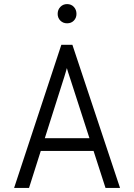

<svg xmlns="http://www.w3.org/2000/svg" viewBox="-20 -919 656 939"><path d="M49 0 280 -700H334L567 0H496L327 -523Q325.5 -528 321.2 -540.8Q317 -553.5 312.8 -566.5Q308.5 -579.5 307 -586Q305.5 -579.5 301.5 -566.5Q297.5 -553.5 293.8 -541Q290 -528.5 288 -523L122 0ZM155 -181 176 -243H439L460 -181ZM308 -805Q288.5 -805 275.2 -818.2Q262 -831.5 262 -851Q262 -871.5 275.2 -885.2Q288.5 -899 308 -899Q328.5 -899 341.2 -885.2Q354 -871.5 354 -851Q354 -831.5 341.2 -818.2Q328.5 -805 308 -805Z"/></svg>

Font: Overpass Mono Light
Style: Regular
Weight: 300
Monospace: yes
Designer: Delve Withrington, Dave Bailey
Foundry: Delve Fonts LLC
Version: Version 4.000